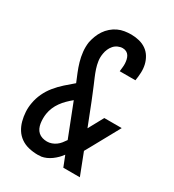

<svg xmlns="http://www.w3.org/2000/svg" viewBox="-182 -845 863 955"><g transform="rotate(30 250.0 -367.5)"><path d="M184 8Q158 8 132.5 2Q107 -4 87 -18Q67 -32 54 -52.5Q41 -73 34.5 -97.5Q28 -122 26.5 -148Q25 -174 30 -200Q35 -229 48 -257Q61 -285 81 -309.5Q101 -334 124.5 -355Q148 -376 172 -396Q162 -420 152 -444.5Q142 -469 134.5 -495Q127 -521 124 -548.5Q121 -576 125 -604Q129 -623 136 -641.5Q143 -660 154 -676.5Q165 -693 180.5 -706.5Q196 -720 214 -728.5Q232 -737 251.5 -740Q271 -743 289 -743Q312 -743 334.5 -737.5Q357 -732 375 -719.5Q393 -707 404.5 -688Q416 -669 421 -647.5Q426 -626 425 -602.5Q424 -579 420 -556H330Q331 -567 332.5 -578.5Q334 -590 333.5 -601.5Q333 -613 330.5 -624Q328 -635 322.5 -644Q317 -653 307.5 -658Q298 -663 286 -663Q273 -663 259.5 -657Q246 -651 236.5 -640Q227 -629 221.5 -616Q216 -603 214 -590Q210 -568 213 -547Q216 -526 222.5 -506.5Q229 -487 237 -468Q245 -449 253 -430.5Q261 -412 268.5 -393Q276 -374 284 -355L333 -230L380 -316H480L393 -158Q388 -149 383.5 -141Q379 -133 374 -124L422 0H327L303 -61Q285 -36 259 -17Q233 2 204 7H196ZM191 -72Q204 -72 217 -76.5Q230 -81 241 -89Q252 -97 260.5 -107.5Q269 -118 277 -130L204 -317Q188 -304 174 -290Q160 -276 148.5 -260Q137 -244 129.5 -226Q122 -208 119 -189Q117 -176 117 -162Q117 -148 119 -134.5Q121 -121 126.5 -109Q132 -97 141.5 -88.5Q151 -80 164 -76Q177 -72 191 -72Z"/></g></svg>

Font: iosevka_custom_sans_ss08 Md
Style: Italic
Weight: 500
Italic angle: -10°
Designer: Belleve Invis
Foundry: Belleve Invis
Version: Version 10.3.0; ttfautohint (v1.8.3)